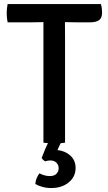

<svg xmlns="http://www.w3.org/2000/svg" viewBox="-20 -703 532 946"><path d="M17.5 -593Q15 -605 14 -616.5Q13 -628 13 -638Q13 -648 14 -659.5Q15 -671 17.5 -683H477Q480 -674 481.5 -662.8Q483 -651.5 483 -641Q483 -615 468.5 -604Q454 -593 423.5 -593H358Q348 -593 329.5 -593.5Q311 -594 300.5 -594H194Q184 -594 165.2 -593.5Q146.5 -593 136.5 -593ZM194 -520Q194 -540.5 194 -556.8Q194 -573 194 -594V-638H300V-594Q300 -573 300.2 -556.8Q300.5 -540.5 300.5 -520V0Q288 2 273.8 3Q259.5 4 247.5 4Q235 4 220.8 3Q206.5 2 194 0ZM185.5 74.5Q191.5 57.5 202 33.2Q212.5 9 221 -6H284.5Q279.5 1 273 14.5Q266.5 28 263 36.5Q300.5 40 326.5 63.5Q352.5 87 352.5 124.5Q352.5 168 318.5 195.8Q284.5 223.5 232.5 223.5Q209 223.5 187.8 217.5Q166.5 211.5 154 203.5Q155 189 160.5 175.2Q166 161.5 174.5 151Q184 156.5 197.5 160.5Q211 164.5 224.5 164.5Q248 164.5 258.5 153Q269 141.5 269 126Q269 110 258.2 98.8Q247.5 87.5 226.5 87.5Q220.5 87.5 214.2 88.8Q208 90 203.5 92Q197.5 89.5 192.5 84.5Q187.5 79.5 185.5 74.5Z"/></svg>

Font: Signika
Style: Regular
Weight: 400
Designer: Anna Giedry
Foundry: Anna Giedry
Version: Version 2.001